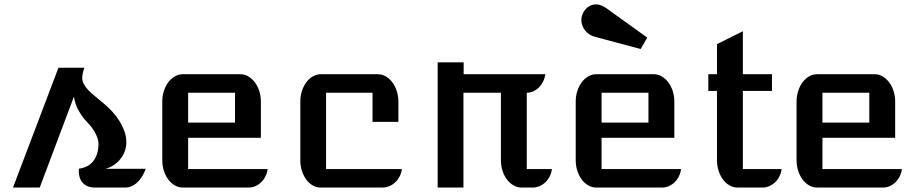

<svg xmlns="http://www.w3.org/2000/svg" viewBox="-20 -846 4142 866"><path d="M243.7 -540.5H360.8Q356.4 -529.8 354.2 -519.3Q352.1 -508.8 351.1 -502Q349.6 -483.9 356.9 -469.2Q364.3 -454.6 376.7 -441.2Q389.2 -427.7 405.5 -414.6Q421.9 -401.4 439 -386.7Q458.5 -371.1 478.5 -350.8Q498.5 -330.6 514.6 -306.4Q530.8 -282.2 540.8 -255.1Q550.8 -228 549.8 -198.7Q548.8 -178.2 541 -159.4Q533.2 -140.6 520.5 -125.7Q507.8 -110.8 491 -100.1Q474.1 -89.4 455.6 -84.5H637.2Q630.4 -65.4 620.8 -50Q611.3 -34.7 599.4 -23.4Q587.4 -12.2 573.2 -6.1Q559.1 0 543.9 0H410.2Q387.7 0 372.8 -7.1Q357.9 -14.2 349.4 -25.9Q340.8 -37.6 337.6 -53Q334.5 -68.4 335.9 -85Q351.6 -86.9 366.7 -93.3Q381.8 -99.6 393.8 -111.6Q405.8 -123.5 413.8 -141.6Q421.9 -159.7 423.8 -185.1Q425.8 -205.1 419.9 -222.7Q414.1 -240.2 404.3 -255.9Q394.5 -271.5 381.8 -285.6Q369.1 -299.8 356.9 -313Q344.2 -329.6 331.5 -353Q318.8 -376.5 313.5 -410.2L159.2 0H38.6Z M711.9 -387.2Q711.9 -413.1 719.2 -435.5Q726.6 -458 739 -474.9Q751.5 -491.7 768.6 -501.5Q785.6 -511.2 804.7 -511.2H1064Q1083 -511.2 1099.9 -501.5Q1116.7 -491.7 1129.4 -474.9Q1142.1 -458 1149.4 -435.5Q1156.7 -413.1 1156.7 -387.2V-224.6H828.6V-83.5H1187Q1185.1 -66.4 1177.5 -51Q1169.9 -35.6 1158.4 -24.4Q1147 -13.2 1132.3 -6.6Q1117.7 0 1101.6 0H804.7Q785.6 0 768.6 -9.8Q751.5 -19.5 739 -36.4Q726.6 -53.2 719.2 -75.7Q711.9 -98.1 711.9 -124ZM1040 -293V-427.7H828.6V-293Z M1334.5 -387.2Q1334.5 -413.1 1341.8 -435.5Q1349.1 -458 1361.6 -474.9Q1374 -491.7 1391.1 -501.5Q1408.2 -511.2 1427.2 -511.2H1684.1Q1703.1 -511.2 1720 -501.5Q1736.8 -491.7 1749.5 -474.9Q1762.2 -458 1769.5 -435.5Q1776.9 -413.1 1776.9 -387.2V-296.4H1660.2V-427.7H1450.7V-83.5H1792.5Q1790.5 -66.4 1783 -51.3Q1775.4 -36.1 1763.9 -24.9Q1752.4 -13.7 1737.8 -7.1Q1723.1 -0.5 1707 0H1427.2Q1408.2 0.5 1391.1 -9.3Q1374 -19 1361.6 -35.9Q1349.1 -52.7 1341.8 -75.4Q1334.5 -98.1 1334.5 -124Z M1954.1 -564.9H2071.3V-511.2H2439.5Q2437.5 -494.1 2429.9 -478.8Q2422.4 -463.4 2411.1 -452.1Q2399.9 -440.9 2385.5 -434.3Q2371.1 -427.7 2356 -427.7V-83.5H2469.2Q2467.3 -66.4 2459.7 -51Q2452.1 -35.6 2440.4 -24.4Q2428.7 -13.2 2413.6 -6.6Q2398.4 0 2381.3 0H2332.5Q2313.5 0 2296.4 -9.8Q2279.3 -19.5 2266.6 -36.4Q2253.9 -53.2 2246.6 -75.7Q2239.3 -98.1 2239.3 -124V-427.7H2070.3V0H1954.1Z M2576.7 -387.2Q2576.7 -413.1 2584 -435.5Q2591.3 -458 2603.8 -474.9Q2616.2 -491.7 2633.3 -501.5Q2650.4 -511.2 2669.4 -511.2H2928.7Q2947.8 -511.2 2964.6 -501.5Q2981.4 -491.7 2994.1 -474.9Q3006.8 -458 3014.2 -435.5Q3021.5 -413.1 3021.5 -387.2V-224.6H2693.4V-83.5H3051.8Q3049.8 -66.4 3042.2 -51Q3034.7 -35.6 3023.2 -24.4Q3011.7 -13.2 2997.1 -6.6Q2982.4 0 2966.3 0H2669.4Q2650.4 0 2633.3 -9.8Q2616.2 -19.5 2603.8 -36.4Q2591.3 -53.2 2584 -75.7Q2576.7 -98.1 2576.7 -124ZM2904.8 -293V-427.7H2693.4V-293ZM2662.6 -680.2Q2649.9 -683.6 2638.7 -690.9Q2627.4 -698.2 2619.4 -708.3Q2611.3 -718.3 2606.7 -730.2Q2602.1 -742.2 2602.1 -755.4Q2602.1 -770 2608.4 -784.2Q2617.7 -804.7 2633.5 -815.4Q2649.4 -826.2 2668 -826.2Q2690.4 -826.2 2713.4 -810.1L2899.4 -676.3L2869.6 -625Z M3213.9 -436H3174.8V-511.2H3213.9V-647L3330.6 -705.1V-511.2H3461.9V-436H3330.6V-83.5H3505.4Q3503.4 -66.4 3495.8 -51Q3488.3 -35.6 3476.6 -24.4Q3464.8 -13.2 3450.2 -6.6Q3435.5 0 3419.4 0H3306.6Q3287.6 0 3270.5 -9.8Q3253.4 -19.5 3241 -36.4Q3228.5 -53.2 3221.2 -75.7Q3213.9 -98.1 3213.9 -124Z M3572.8 -387.2Q3572.8 -413.1 3580.1 -435.5Q3587.4 -458 3599.9 -474.9Q3612.3 -491.7 3629.4 -501.5Q3646.5 -511.2 3665.5 -511.2H3924.8Q3943.8 -511.2 3960.7 -501.5Q3977.5 -491.7 3990.2 -474.9Q4002.9 -458 4010.3 -435.5Q4017.6 -413.1 4017.6 -387.2V-224.6H3689.5V-83.5H4047.9Q4045.9 -66.4 4038.3 -51Q4030.8 -35.6 4019.3 -24.4Q4007.8 -13.2 3993.2 -6.6Q3978.5 0 3962.4 0H3665.5Q3646.5 0 3629.4 -9.8Q3612.3 -19.5 3599.9 -36.4Q3587.4 -53.2 3580.1 -75.7Q3572.8 -98.1 3572.8 -124ZM3900.9 -293V-427.7H3689.5V-293Z"/></svg>

Font: Atomic Age
Style: Regular
Weight: 400
Version: Version 1.007; ttfautohint (v1.4.1) -l 6 -r 46 -G 0 -x 0 -H 